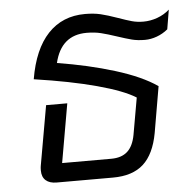

<svg xmlns="http://www.w3.org/2000/svg" viewBox="-45 -605 654 650"><g transform="rotate(-5 282.0 -280.0)"><path d="M72 -45Q72 -55 73 -60L109 -264H181L146 -64H313Q348 -64 368 -82Q388 -100 395 -138L417 -263Q376 -289 287 -313Q198 -337 75 -355Q92 -456 141 -508Q190 -560 267 -560Q297 -560 320 -554.5Q343 -549 377 -537Q405 -527 423 -522Q441 -517 462 -517Q486 -517 509.5 -525.5Q533 -534 551 -550L540 -484Q523 -470 502.5 -462.5Q482 -455 462 -455Q437 -455 417.5 -460Q398 -465 368 -475Q338 -485 316 -490.5Q294 -496 267 -496Q180 -496 158 -403Q264 -386 353 -358.5Q442 -331 494 -295L467 -138Q454 -67 417 -33.5Q380 0 313 0H122Q98 0 85 -11.5Q72 -23 72 -45Z"/></g></svg>

Font: Bai Jamjuree
Style: Italic
Weight: 400
Italic angle: -10°
Version: Version 1.000; ttfautohint (v1.6)